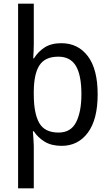

<svg xmlns="http://www.w3.org/2000/svg" viewBox="-20 -780 599 1040"><path d="M509 -269Q509 -133 456 -61.5Q403 10 314 10Q259 10 222 -12.5Q185 -35 163 -69H158Q159 -55 161 -30Q163 -5 163 10V240H78V-760H163V-539Q163 -522 162 -501Q161 -480 160 -464H164Q187 -501 222.5 -523.5Q258 -546 312 -546Q403 -546 456 -475.5Q509 -405 509 -269ZM421 -269Q421 -373 391 -423Q361 -473 296 -473Q225 -473 194.5 -427.5Q164 -382 163 -287V-268Q163 -166 192.5 -114Q222 -62 297 -62Q364 -62 392.5 -118.5Q421 -175 421 -269Z"/></svg>

Font: Noto Sans Sinhala UI SemiCondensed
Style: Regular
Weight: 400
Width: 4
Designer: Jelle Bosma - Monotype Design Team
Foundry: Monotype Imaging Inc.
Version: Version 2.006; ttfautohint (v1.8.4.7-5d5b)